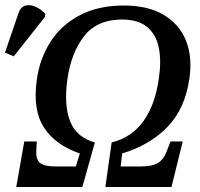

<svg xmlns="http://www.w3.org/2000/svg" viewBox="-80 -747 800 767"><path d="M-15 0 17 -182H67L65 -145Q63 -110 80 -96Q97 -82 143 -82H223L239 -134Q142 -167 96 -237Q50 -307 67 -428Q79 -515 123 -582Q167 -649 240.5 -687Q314 -725 415 -725Q510 -725 572.5 -688.5Q635 -652 662 -587Q689 -522 677 -436Q660 -313 589 -240Q518 -167 408 -134L402 -82H482Q528 -82 551 -96Q574 -110 587 -145L601 -182H650L605 0H341L366 -178Q447 -198 494 -264.5Q541 -331 555 -437Q565 -506 554 -558Q543 -610 507.5 -639.5Q472 -669 407 -669Q308 -669 256 -602.5Q204 -536 189 -429Q175 -325 200.5 -261.5Q226 -198 299 -178L249 0ZM-25 -522 -60 -537 -7 -692Q2 -719 20.5 -724.5Q39 -730 61 -720.5Q83 -711 101 -692L100 -680Z"/></svg>

Font: Noto Serif SemiCondensed Medium
Style: Italic
Weight: 500
Width: 4
Italic angle: -12°
Designer: Monotype Design Team
Foundry: Monotype Imaging Inc.
Version: Version 2.013